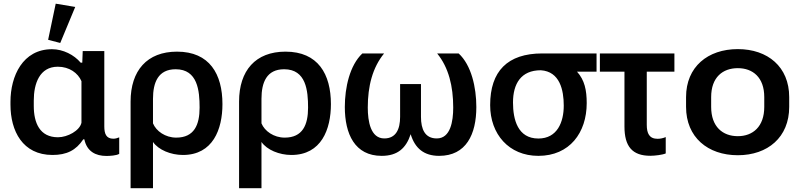

<svg xmlns="http://www.w3.org/2000/svg" viewBox="-20 -828 4319 1038"><path d="M263.7 9.8C340.3 9.8 390.6 -15.1 430.2 -74.7H436C449.7 -9.3 497.1 15.1 555.2 15.1C573.7 15.1 608.9 13.2 624.5 3.9V-85.4C613.8 -81.1 603.5 -78.1 592.8 -78.1C553.7 -78.1 543.9 -105.5 543.9 -144.5V-551.8H427.2L424.8 -489.3H416C380.9 -531.2 321.3 -562 261.2 -562C103 -562 36.6 -417 36.6 -277.8V-262.2C36.6 -120.1 102.1 9.8 263.7 9.8ZM305.7 -595.7 386.7 -790.5 281.2 -808.1 240.2 -612.8ZM293.5 -85.9C194.8 -85.9 162.6 -163.6 162.6 -255.4V-284.7C162.6 -376.5 194.3 -467.3 292.5 -467.3C354.5 -467.3 401.4 -433.6 420.4 -389.2V-164.6C411.1 -121.6 345.2 -85.9 293.5 -85.9Z M686 189.5H807.1V-60.5C836.9 -17.6 903.3 9.8 968.8 9.8C1131.3 9.8 1182.6 -129.4 1182.6 -265.1C1182.6 -427.2 1113.3 -548.8 937 -548.8C774.9 -548.8 686 -446.3 686 -278.8ZM932.6 -84C874 -84 824.2 -119.1 807.1 -161.1V-293.5C807.1 -382.3 835 -453.6 929.7 -453.6C1048.8 -453.6 1059.1 -337.4 1059.1 -246.1C1059.1 -152.8 1029.8 -84 932.6 -84Z M1272.5 189.5H1393.6V-60.5C1423.3 -17.6 1489.7 9.8 1555.2 9.8C1717.8 9.8 1769 -129.4 1769 -265.1C1769 -427.2 1699.7 -548.8 1523.4 -548.8C1361.3 -548.8 1272.5 -446.3 1272.5 -278.8ZM1519 -84C1460.4 -84 1410.6 -119.1 1393.6 -161.1V-293.5C1393.6 -382.3 1421.4 -453.6 1516.1 -453.6C1635.3 -453.6 1645.5 -337.4 1645.5 -246.1C1645.5 -152.8 1616.2 -84 1519 -84Z M2043.5 14.6C2128.9 14.6 2175.3 -26.4 2200.2 -102.5C2223.6 -25.4 2272.9 14.6 2354 14.6C2500.5 14.6 2555.2 -102.1 2555.2 -249.5C2555.2 -355.5 2528.3 -476.1 2459.5 -539.1H2343.3C2405.8 -462.4 2430.2 -361.8 2430.2 -246.6C2430.2 -171.9 2415.5 -79.6 2341.3 -79.6C2277.3 -79.6 2255.9 -129.4 2255.9 -196.3V-373.5H2143.1V-196.3C2143.1 -129.4 2120.6 -79.6 2057.6 -79.6C1983.4 -79.6 1968.3 -172.4 1968.3 -246.6C1968.3 -361.8 1993.7 -462.4 2056.6 -539.1H1939C1871.1 -475.1 1844.2 -355.5 1844.2 -249.5C1844.2 -104 1897.9 14.6 2043.5 14.6Z M2890.6 14.6C3059.6 14.6 3151.9 -110.8 3151.9 -270.5C3151.9 -340.3 3140.6 -395 3099.6 -440.4H3205.1V-539.1H2911.6C2723.6 -539.1 2629.9 -442.9 2629.9 -259.8C2629.9 -103 2731 14.6 2890.6 14.6ZM2890.6 -79.1C2778.8 -79.1 2753.4 -182.1 2753.4 -273.9C2753.4 -375 2796.4 -448.2 2903.8 -448.2C3006.8 -441.4 3027.8 -340.8 3027.8 -256.8C3027.8 -168.5 2993.2 -79.1 2890.6 -79.1Z M3223.1 -440.4H3356V-144C3356 -36.6 3397.9 14.2 3496.1 14.2C3519.5 14.2 3561.5 9.3 3579.1 1.5V-86.9C3565.4 -81.1 3550.3 -77.6 3535.2 -77.6C3490.2 -77.6 3476.6 -106.9 3476.6 -153.3V-440.4H3626V-539.1H3223.1Z M3968.8 11.2C4130.4 11.2 4246.6 -85.9 4246.6 -250V-303.2C4246.6 -466.8 4130.4 -562.5 3968.8 -562.5C3806.6 -562.5 3689 -466.8 3689 -303.2V-250C3689 -85.9 3806.6 11.2 3968.8 11.2ZM3968.8 -91.8C3887.2 -91.8 3824.7 -142.6 3824.7 -250V-303.2C3824.7 -410.2 3887.2 -459.5 3968.8 -459.5C4049.8 -459.5 4111.8 -409.7 4111.8 -303.2V-250C4111.8 -143.1 4049.8 -91.8 3968.8 -91.8Z"/></svg>

Font: Winston SemiBold
Style: Regular
Weight: 600
Designer: Vernon Adams, Kim Jin-seong, David Berlow, Cristiano Sobral
Foundry: The Winston Project Authors
Version: Version 3.004